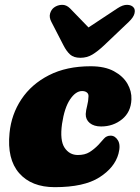

<svg xmlns="http://www.w3.org/2000/svg" viewBox="-20 -759 578 794"><path d="M319.5 -382.5Q293 -382.5 269.8 -348Q246.5 -313.5 236.5 -246.5Q227 -178.5 247 -148.2Q267 -118 302 -118Q331 -118 350 -129.8Q369 -141.5 387 -160Q399.5 -173.5 410 -185.8Q420.5 -198 437.5 -198Q456 -198 467.8 -178.5Q479.5 -159 470 -123.5Q454.5 -66 391 -25.5Q327.5 15 206.5 15Q110 15 59.2 -43Q8.5 -101 19.5 -209.5Q27 -286 68.5 -348.5Q110 -411 182.5 -448Q255 -485 355 -485Q413.5 -485 451.2 -464.5Q489 -444 507 -412.8Q525 -381.5 523.5 -348Q521.5 -295.5 484.8 -265.8Q448 -236 398 -236Q368.5 -236 351.2 -250.2Q334 -264.5 334.5 -287.5Q335.5 -303.5 340.5 -322.2Q345.5 -341 346 -361Q346.5 -371 339 -376.8Q331.5 -382.5 319.5 -382.5ZM410.5 -571.5Q384.5 -547 362.2 -533.5Q340 -520 312.5 -520Q285 -520 270 -533.5Q255 -547 242.5 -571.5L192.5 -668.5Q182.5 -687.5 187.2 -703.5Q192 -719.5 203.5 -728Q218 -738.5 236.2 -739Q254.5 -739.5 269.5 -724.5L346 -645.5L465.5 -724.5Q488 -739.5 506 -739Q524 -738.5 532.5 -728Q540 -719.5 536.2 -703.5Q532.5 -687.5 512.5 -668.5Z"/></svg>

Font: Fraunces 9pt SuperSoft Black
Style: Italic
Weight: 900
Italic angle: -16°
Version: Version 1.000;[0bf87f6ff]